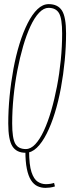

<svg xmlns="http://www.w3.org/2000/svg" viewBox="-20 -730 340 930"><path d="M200 180Q179 180 161 171.5Q143 163 130 142.5Q117 122 110 87.5Q103 53 103 2L121 0Q121 69 132.5 103.5Q144 138 162.5 150Q181 162 202 162Q224 162 242 156L246 173Q234 177 222 178.5Q210 180 200 180ZM104 10Q60 10 40 -21.5Q20 -53 20 -132Q20 -196 26.5 -263.5Q33 -331 45 -396Q57 -461 74.5 -517.5Q92 -574 114 -617.5Q136 -661 161.5 -685.5Q187 -710 216 -710Q260 -710 280 -679Q300 -648 300 -568Q300 -504 293.5 -436.5Q287 -369 275 -304Q263 -239 245.5 -182.5Q228 -126 206 -82.5Q184 -39 158.5 -14.5Q133 10 104 10ZM105 -8Q129 -8 151 -31.5Q173 -55 192.5 -97Q212 -139 228 -194Q244 -249 256 -311.5Q268 -374 274.5 -439.5Q281 -505 281 -568Q281 -640 266 -666Q251 -692 215 -692Q192 -692 169.5 -668.5Q147 -645 127.5 -603Q108 -561 92 -506Q76 -451 64 -388.5Q52 -326 45.5 -260.5Q39 -195 39 -132Q39 -60 54 -34Q69 -8 105 -8Z"/></svg>

Font: Georama ExtraCondensed Thin
Style: Italic
Weight: 100
Width: 2
Italic angle: -9°
Designer: Jean-Baptiste Levee
Foundry: Production Type
Version: Version 1.001